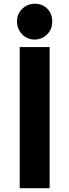

<svg xmlns="http://www.w3.org/2000/svg" viewBox="-20 -983 362 1003"><path d="M83 0V-737.3H239.3V0ZM162.1 -963.4Q202.1 -963.4 227.5 -937Q252.9 -910.6 252.9 -870.6Q252.9 -830.1 226.6 -803.7Q199.2 -776.4 160.2 -776.4Q121.1 -776.4 95 -804.4Q68.8 -832.5 68.8 -871.3Q68.8 -910.2 95.9 -936.8Q123 -963.4 162.1 -963.4Z"/></svg>

Font: Newest Shape
Style: Bold
Weight: 700
Designer: Wojciech Kalinowski "wmk69" (wmk69@o2.pl)
Foundry: Wojciech Kalinowski "wmk69" (wmk69@o2.pl)
Version: Version 1.0.0; 2022-02-24